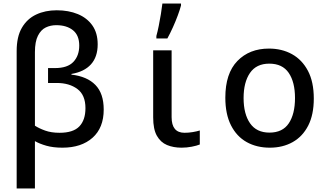

<svg xmlns="http://www.w3.org/2000/svg" viewBox="-20 -823 1840 1083"><path d="M74 -535Q74 -616 103.5 -666.5Q133 -717 184 -741Q235 -765 300 -765Q367 -765 419 -743.5Q471 -722 501 -679.5Q531 -637 531 -573Q531 -502 493 -460Q455 -418 383 -406V-402Q471 -392 518 -344Q565 -296 565 -205Q565 -102 502 -46Q439 10 332 10Q280 10 241.5 -1Q203 -12 177 -27V240H74ZM316 -74Q393 -74 427.5 -110Q462 -146 462 -213Q462 -287 416.5 -321Q371 -355 300 -355H251V-439H290Q361 -439 394 -474Q427 -509 427 -566Q427 -624 391.5 -652.5Q356 -681 297 -681Q265 -681 238 -668Q211 -655 194 -621.5Q177 -588 177 -529V-114Q200 -99 234.5 -86.5Q269 -74 316 -74Z M1004 10Q958 10 922 -5Q886 -20 865 -57Q844 -94 844 -161V-539H948V-162Q948 -74 1021 -74Q1044 -74 1067.5 -78Q1091 -82 1107 -87V-8Q1090 -1 1061.5 4.5Q1033 10 1004 10ZM862 -620Q869 -645 875.5 -677.5Q882 -710 887.5 -743.5Q893 -777 896 -803H1001V-792Q995 -769 983 -736.5Q971 -704 955.5 -669.5Q940 -635 924 -606H862Z M1502 10Q1428 10 1371.5 -21.5Q1315 -53 1283 -116Q1251 -179 1251 -272Q1251 -409 1319 -479Q1387 -549 1497 -549Q1570 -549 1627 -517.5Q1684 -486 1717 -423.5Q1750 -361 1750 -267Q1750 -176 1718.5 -114.5Q1687 -53 1631 -21.5Q1575 10 1502 10ZM1500 -75Q1574 -75 1609 -127.5Q1644 -180 1644 -270Q1644 -360 1608.5 -412Q1573 -464 1499 -464Q1426 -464 1390 -411.5Q1354 -359 1354 -270Q1354 -180 1390.5 -127.5Q1427 -75 1500 -75Z"/></svg>

Font: Noto Sans Mono Medium
Style: Regular
Weight: 500
Designer: Monotype Design Team
Foundry: Monotype Imaging Inc.
Version: Version 2.014